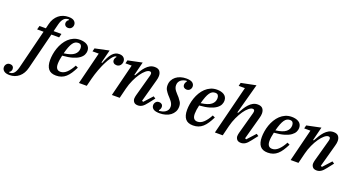

<svg xmlns="http://www.w3.org/2000/svg" viewBox="-230 -1520 4580 2492"><g transform="rotate(20 2060.0 -274.0)"><path d="M-71 212Q-123 212 -148 191Q-173 170 -173 140Q-173 114 -156 94.5Q-139 75 -110 75Q-85 75 -71 89Q-57 103 -57 125Q-57 139 -64.5 153Q-72 167 -88 175L-82 183Q-42 183 -18.5 156Q5 129 19 75L154 -468H65L79 -520H167L182 -583Q192 -626 212.5 -659Q233 -692 260.5 -714.5Q288 -737 322.5 -748.5Q357 -760 396 -760Q449 -760 473.5 -739Q498 -718 498 -688Q498 -662 481 -642.5Q464 -623 435 -623Q411 -623 396.5 -637Q382 -651 382 -673Q382 -687 390 -701Q398 -715 413 -723L407 -731Q365 -731 339.5 -704Q314 -677 300 -623L274 -520H382L369 -468H262L136 35Q115 120 60 166Q5 212 -71 212Z M499 12Q426 12 392.5 -30Q359 -72 359 -153Q359 -191 366 -234Q373 -277 387.5 -319Q402 -361 425 -399.5Q448 -438 479 -467.5Q510 -497 549.5 -514.5Q589 -532 638 -532Q664 -532 688.5 -526.5Q713 -521 732.5 -509Q752 -497 763.5 -477Q775 -457 775 -428Q775 -402 762 -374.5Q749 -347 716.5 -323Q684 -299 628 -282Q572 -265 487 -259Q479 -227 474.5 -195.5Q470 -164 470 -139Q470 -54 536 -54Q581 -54 621.5 -92Q662 -130 698 -198L732 -182Q708 -134 684 -97.5Q660 -61 632.5 -36.5Q605 -12 572 0Q539 12 499 12ZM495 -294Q595 -307 637 -341.5Q679 -376 679 -429Q679 -454 667.5 -470Q656 -486 628 -486Q606 -486 588 -476.5Q570 -467 554 -444.5Q538 -422 523.5 -385Q509 -348 495 -294Z M924 -446H838L849 -491L1043 -532L997 -350L1007 -347Q1025 -392 1043 -426.5Q1061 -461 1081 -484.5Q1101 -508 1125 -520Q1149 -532 1178 -532Q1219 -532 1240.5 -511.5Q1262 -491 1262 -459Q1262 -429 1243 -406Q1224 -383 1191 -383Q1166 -383 1150.5 -397Q1135 -411 1135 -434Q1135 -448 1141.5 -461.5Q1148 -475 1156 -483L1150 -490Q1124 -485 1094 -445.5Q1064 -406 1034 -344Q1025 -325 1013 -298Q1001 -271 989.5 -239.5Q978 -208 967 -174Q956 -140 948 -108L921 0H813Z M1631 12Q1591 12 1574 -9Q1557 -30 1557 -56Q1557 -67 1559.5 -80.5Q1562 -94 1565 -105L1648 -407Q1651 -419 1651 -429Q1651 -457 1625 -457Q1601 -457 1570.5 -431.5Q1540 -406 1510 -363Q1480 -320 1453.5 -262.5Q1427 -205 1411 -141L1376 0H1268L1379 -446H1293L1304 -491L1500 -532L1453 -345L1463 -342Q1483 -379 1504 -413Q1525 -447 1549.5 -473.5Q1574 -500 1603 -516Q1632 -532 1668 -532Q1716 -532 1737 -506.5Q1758 -481 1758 -440Q1758 -426 1755.5 -410Q1753 -394 1748 -377L1662 -63L1680 -55L1784 -169L1814 -149L1749 -66Q1715 -21 1687.5 -4.5Q1660 12 1631 12Z M1931 12Q1869 12 1842.5 -8Q1816 -28 1816 -60Q1816 -84 1832 -103.5Q1848 -123 1878 -123Q1900 -123 1915 -110Q1930 -97 1930 -73Q1930 -60 1924 -46Q1918 -32 1909 -24L1915 -15Q1936 -17 1957.5 -23Q1979 -29 1997 -41Q2015 -53 2026 -71Q2037 -89 2037 -115Q2037 -136 2030 -153Q2023 -170 2011.5 -186Q2000 -202 1985 -218Q1970 -234 1954 -252Q1935 -275 1919 -301Q1903 -327 1903 -365Q1903 -404 1919 -435Q1935 -466 1962 -487.5Q1989 -509 2025.5 -520.5Q2062 -532 2103 -532Q2164 -532 2190 -512Q2216 -492 2216 -460Q2216 -436 2200 -416.5Q2184 -397 2154 -397Q2132 -397 2117 -410Q2102 -423 2102 -447Q2102 -460 2108 -474Q2114 -488 2123 -496L2117 -505Q2097 -503 2077 -496.5Q2057 -490 2041.5 -478Q2026 -466 2016.5 -448Q2007 -430 2007 -405Q2007 -384 2014 -366.5Q2021 -349 2033 -333Q2045 -317 2060 -301Q2075 -285 2091 -267Q2109 -245 2125 -219.5Q2141 -194 2141 -155Q2141 -115 2124 -84Q2107 -53 2078.5 -31.5Q2050 -10 2011.5 1Q1973 12 1931 12Z M2391 12Q2318 12 2284.5 -30Q2251 -72 2251 -153Q2251 -191 2258 -234Q2265 -277 2279.5 -319Q2294 -361 2317 -399.5Q2340 -438 2371 -467.5Q2402 -497 2441.5 -514.5Q2481 -532 2530 -532Q2556 -532 2580.5 -526.5Q2605 -521 2624.5 -509Q2644 -497 2655.5 -477Q2667 -457 2667 -428Q2667 -402 2654 -374.5Q2641 -347 2608.5 -323Q2576 -299 2520 -282Q2464 -265 2379 -259Q2371 -227 2366.5 -195.5Q2362 -164 2362 -139Q2362 -54 2428 -54Q2473 -54 2513.5 -92Q2554 -130 2590 -198L2624 -182Q2600 -134 2576 -97.5Q2552 -61 2524.5 -36.5Q2497 -12 2464 0Q2431 12 2391 12ZM2387 -294Q2487 -307 2529 -341.5Q2571 -376 2571 -429Q2571 -454 2559.5 -470Q2548 -486 2520 -486Q2498 -486 2480 -476.5Q2462 -467 2446 -444.5Q2430 -422 2415.5 -385Q2401 -348 2387 -294Z M3054 12Q3014 12 2997 -9Q2980 -30 2980 -56Q2980 -67 2982.5 -80.5Q2985 -94 2988 -105L3071 -407Q3074 -419 3074 -429Q3074 -457 3048 -457Q3024 -457 2993.5 -432Q2963 -407 2933 -363.5Q2903 -320 2876.5 -262.5Q2850 -205 2834 -141L2799 0H2691L2860 -674H2774L2785 -719L2989 -760L2876 -345L2886 -342Q2906 -379 2927 -413Q2948 -447 2972.5 -473.5Q2997 -500 3026 -516Q3055 -532 3091 -532Q3139 -532 3160 -506.5Q3181 -481 3181 -440Q3181 -426 3178.5 -410Q3176 -394 3171 -377L3085 -63L3103 -55L3207 -169L3237 -149L3172 -66Q3138 -21 3110.5 -4.5Q3083 12 3054 12Z M3423 12Q3350 12 3316.5 -30Q3283 -72 3283 -153Q3283 -191 3290 -234Q3297 -277 3311.5 -319Q3326 -361 3349 -399.5Q3372 -438 3403 -467.5Q3434 -497 3473.5 -514.5Q3513 -532 3562 -532Q3588 -532 3612.5 -526.5Q3637 -521 3656.5 -509Q3676 -497 3687.5 -477Q3699 -457 3699 -428Q3699 -402 3686 -374.5Q3673 -347 3640.5 -323Q3608 -299 3552 -282Q3496 -265 3411 -259Q3403 -227 3398.5 -195.5Q3394 -164 3394 -139Q3394 -54 3460 -54Q3505 -54 3545.5 -92Q3586 -130 3622 -198L3656 -182Q3632 -134 3608 -97.5Q3584 -61 3556.5 -36.5Q3529 -12 3496 0Q3463 12 3423 12ZM3419 -294Q3519 -307 3561 -341.5Q3603 -376 3603 -429Q3603 -454 3591.5 -470Q3580 -486 3552 -486Q3530 -486 3512 -476.5Q3494 -467 3478 -444.5Q3462 -422 3447.5 -385Q3433 -348 3419 -294Z M4100 12Q4060 12 4043 -9Q4026 -30 4026 -56Q4026 -67 4028.5 -80.5Q4031 -94 4034 -105L4117 -407Q4120 -419 4120 -429Q4120 -457 4094 -457Q4070 -457 4039.5 -431.5Q4009 -406 3979 -363Q3949 -320 3922.5 -262.5Q3896 -205 3880 -141L3845 0H3737L3848 -446H3762L3773 -491L3969 -532L3922 -345L3932 -342Q3952 -379 3973 -413Q3994 -447 4018.5 -473.5Q4043 -500 4072 -516Q4101 -532 4137 -532Q4185 -532 4206 -506.5Q4227 -481 4227 -440Q4227 -426 4224.5 -410Q4222 -394 4217 -377L4131 -63L4149 -55L4253 -169L4283 -149L4218 -66Q4184 -21 4156.5 -4.5Q4129 12 4100 12Z"/></g></svg>

Font: IBM Plex Serif Medium
Style: Italic
Weight: 500
Italic angle: -14°
Designer: Mike Abbink, Paul van der Laan, Pieter van Rosmalen
Foundry: Bold Monday
Version: Version 2.5